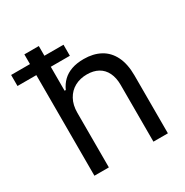

<svg xmlns="http://www.w3.org/2000/svg" viewBox="-207 -838 932 969"><g transform="rotate(-30 259.5 -353.5)"><path d="M151.2 0H67V-707.2H151.2V-446.8H158.1Q170.9 -475.5 191.8 -495.7Q212.7 -515.9 243.1 -526.6Q273.5 -537.3 314.2 -537.3Q369.5 -537.3 410.2 -515.2Q451 -493.1 473.1 -448.4Q495.2 -403.7 495.2 -337V0H410.9V-330.8Q410.9 -372.2 396.4 -401.9Q381.9 -431.6 354.6 -446.8Q327.3 -462 289.4 -462Q249.3 -462 218.2 -445.1Q187.2 -428.2 169.2 -395.7Q151.2 -363.3 151.2 -318.4ZM-42.8 -650.6H262.4V-586.3H-42.8Z"/></g></svg>

Font: Pretendard Variable
Style: Regular
Weight: 400
Designer: Base glyphs from Inter by Rasmus Andersson; Hangul glyphs from Noto Sans CJK(Source Han Sans) by Jang Soo-young and Kang
Foundry: Kil Hyung-jin
Version: Version 1.100;FEAKit 1.0